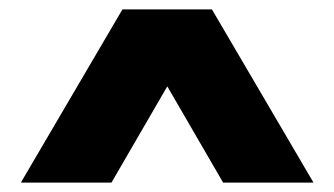

<svg xmlns="http://www.w3.org/2000/svg" viewBox="-20 -760 714 410"><path d="M24.5 -370 241.5 -740H432.5L649.5 -370H456.5L293.5 -651H381L218 -370Z"/></svg>

Font: Encode Sans SC SemiExpanded ExtraBold
Style: Regular
Weight: 800
Width: 6
Designer: Multiple Designers
Foundry: Impallari Type
Version: Version 3.002